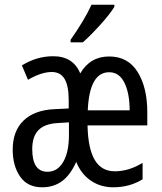

<svg xmlns="http://www.w3.org/2000/svg" viewBox="-20 -786 688 816"><path d="M606 -309V-253H352Q354 -155 382.5 -106.5Q411 -58 468 -58Q528 -58 586 -94V-24Q531 10 461 10Q408 10 366.5 -18Q325 -46 304 -98Q279 -42 243.5 -16Q208 10 159 10Q97 10 65.5 -35.5Q34 -81 34 -150Q34 -229 80 -273.5Q126 -318 211 -322L272 -325V-360Q272 -421 254.5 -450.5Q237 -480 200 -480Q156 -480 99 -447L73 -508Q136 -547 206 -547Q291 -547 321 -474Q363 -546 444 -546Q524 -546 565 -480Q606 -414 606 -309ZM353 -317H531Q531 -389 509 -434Q487 -479 444 -479Q360 -479 353 -317ZM225 -263Q170 -260 143.5 -233Q117 -206 117 -152Q117 -56 182 -56Q224 -56 248.5 -97.5Q273 -139 273 -212V-266ZM466 -757Q448 -727 406.5 -681Q365 -635 332 -606H280V-617Q338 -699 369 -766H466Z"/></svg>

Font: Noto Sans UI Cond
Style: Regular
Weight: 400
Width: 3
Designer: Monotype Design Team
Foundry: Monotype Imaging Inc.
Version: Version 1.001